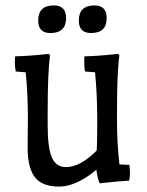

<svg xmlns="http://www.w3.org/2000/svg" viewBox="-20 -674 542 709"><path d="M82 -129 83 -236Q83 -325 75 -407L38 -410Q35 -426 35 -443Q35 -460 36 -466Q87 -467 160 -475L165 -470Q156 -411 156 -259V-212Q156 -128 171.5 -92.5Q187 -57 224 -57Q276 -57 337 -118Q339 -141 339 -207V-236Q339 -325 331 -407L294 -410Q291 -427 291 -443.5Q291 -460 292 -466Q343 -467 416 -475L421 -470Q412 -411 412 -259V-227Q412 -145 421 -67L458 -65Q460 -43 460 -32.5Q460 -22 457 -7Q418 -5 348 3Q340 -15 336 -47Q261 15 198 15Q135 15 108.5 -20Q82 -55 82 -129ZM224 -607Q224 -552 166 -552Q121 -552 121 -598Q121 -654 179 -654Q224 -654 224 -607ZM374 -607Q374 -552 316 -552Q271 -552 271 -598Q271 -654 329 -654Q374 -654 374 -607Z"/></svg>

Font: Port Lligat Slab
Style: Regular
Weight: 400
Designer: Dario Muhafara, Eduardo Rodriguez Tunni
Foundry: Tipo
Version: Version 1.002